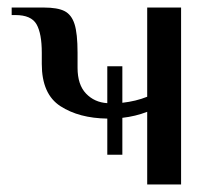

<svg xmlns="http://www.w3.org/2000/svg" viewBox="-20 -490 573 510"><path d="M461 -470V0H371V-193Q340 -181 305 -177V-79H265V-175Q190 -176 140.5 -208Q91 -240 91 -320V-350Q91 -401 77 -425.5Q63 -450 21 -450H11V-470H96Q133 -470 151.5 -460.5Q170 -451 178 -426Q186 -401 186 -350V-310Q186 -265 208.5 -241.5Q231 -218 265 -216V-314H305V-217Q341 -221 371 -233V-470Z"/></svg>

Font: Philosopher
Style: Regular
Weight: 400
Designer: Jovanny Lemonad
Foundry: Jovanny Lemonad
Version: Version 2.000